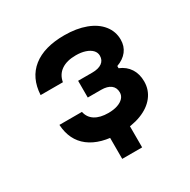

<svg xmlns="http://www.w3.org/2000/svg" viewBox="-174 -794 1097 1110"><g transform="rotate(-30 375.0 -239.0)"><path d="M113.5 -197.1H263.9Q271.9 -157.1 305.5 -136Q339.2 -114.9 393.9 -114.9Q428.7 -114.9 454.8 -123.6Q480.9 -132.3 495.5 -148.2Q510.1 -164.1 510.1 -185.2Q510.1 -217.6 487.6 -234.8Q465.2 -252.1 423.1 -252.1H334.6V-363.8H429.4Q470.8 -363.8 493.6 -380.2Q516.3 -396.6 516.3 -426.7Q516.3 -447.7 501.5 -463.8Q486.6 -479.8 459.3 -489Q432.1 -498.2 396.3 -498.2Q335.5 -498.2 299.1 -473.1Q262.6 -448 254.2 -400.6H105.5Q111.5 -512.8 186.5 -572.3Q261.5 -631.8 396.3 -631.8Q477.2 -631.8 538.7 -608.8Q600.1 -585.8 633.6 -543.6Q667.1 -501.5 667.1 -447.1Q667.1 -403.5 642.8 -372Q618.4 -340.5 573.5 -324.5V-309.9Q617.4 -291.9 640.6 -255.8Q663.8 -219.6 663.8 -169.9Q663.8 -114 630.5 -71.2Q597.1 -28.3 536 -4.9Q474.9 18.6 393.9 18.6Q264.1 18.6 191.8 -36.8Q119.5 -92.3 113.5 -197.1ZM329.8 -10H462.7V154.6H329.8Z"/></g></svg>

Font: Martian Mono VF sWd Rg
Style: Regular
Weight: 400
Width: 6
Monospace: yes
Designer: Roman Shamin
Foundry: Evil Martians
Version: Version 1.100